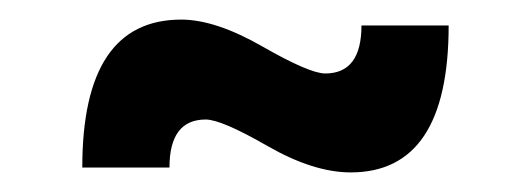

<svg xmlns="http://www.w3.org/2000/svg" viewBox="-20 -421 541 196"><path d="M438 -395Q438 -245 338 -245Q300 -245 253 -272Q206 -299 190 -299Q153 -299 153 -250H64Q64 -401 165 -401Q200 -401 248 -373.5Q296 -346 312 -346Q349 -346 349 -395Z"/></svg>

Font: Montserrat arm Medium
Style: Regular
Weight: 500
Designer: Julieta Ulanovsky
Foundry: Julieta Ulanovsky
Version: Version 6.000;PS 006.000;hotconv 1.0.88;makeotf.lib2.5.64775